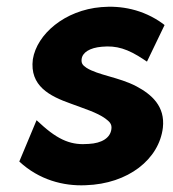

<svg xmlns="http://www.w3.org/2000/svg" viewBox="-20 -525 512 567"><path d="M37 -48C95 6 167 25 233 22C359 18 450 -55 461 -148C468 -211 428 -246 383 -270C332 -297 269 -303 235 -325C223 -333 220 -339 221 -350C223 -370 245 -384 281 -387C324 -391 357 -381 405 -349L414 -343L466 -451L461 -455C402 -498 336 -509 279 -504C171 -495 89 -424 77 -350C67 -271 127 -241 189 -219C229 -204 266 -193 291 -175C303 -166 311 -159 309 -144C306 -118 281 -102 242 -100C194 -96 155 -108 98 -161L88 -170Z"/></svg>

Font: Bluebird
Style: SfBdNrwObl
Weight: 700
Designer: Jasper
Foundry: Cannot Into Space Fonts
Version: Version 0.98